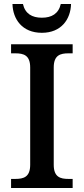

<svg xmlns="http://www.w3.org/2000/svg" viewBox="-20 -934 416 954"><path d="M188 -771C285 -771 331 -839 333 -914H282C271 -866 237 -846 188 -846C139 -846 105 -866 94 -914H42C44 -839 90 -771 188 -771ZM35 0H341V-45H320C280 -45 247 -54 247 -115V-599C247 -660 280 -669 320 -669H341V-714H35V-669H56C97 -669 130 -660 130 -599V-115C130 -54 97 -45 56 -45H35Z"/></svg>

Font: Noto Serif Thai Medium
Style: Regular
Weight: 500
Designer: Monotype Design Team
Foundry: Monotype Imaging Inc.
Version: Version 1.901;PS 001.901;hotconv 1.0.88;makeotf.lib2.5.64775